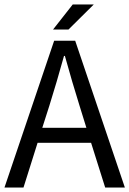

<svg xmlns="http://www.w3.org/2000/svg" viewBox="-20 -838 578 858"><path d="M0 0 222 -656H316L538 0H450L387 -200H148L85 0ZM169 -267H366L335 -367Q303 -469 270 -588H266Q233 -469 201 -367ZM217 -706 305 -818H399L286 -706Z"/></svg>

Font: RibengUni
Style: Regular
Weight: 400
Designer: (1) Dr. Andrew Glass (Program Manager at Microsoft Corporation)
(2) Bivuti Chakma (Suz Moriz)
(3) Paul D. Hunt (Adobe Co
Foundry: Bivuti Chakma and Jyoti Chakma
Version: Version 1.2020